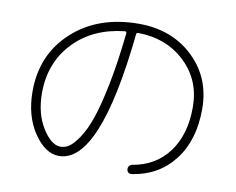

<svg xmlns="http://www.w3.org/2000/svg" viewBox="-79 -822 1158 941"><g transform="rotate(10 500.0 -352.0)"><path d="M478.5 -669.9Q320.3 -653.3 225.1 -552.7Q129.9 -452.1 129.9 -301.8Q129.9 -199.2 174.3 -128.4Q218.8 -57.6 264.6 -57.6Q286.1 -57.6 306.6 -70.8Q327.1 -84 354 -123.5Q380.9 -163.1 403.3 -227.1Q425.8 -291 448.2 -402.8Q470.7 -514.6 486.3 -662.1Q485.4 -669.9 478.5 -669.9ZM264.6 -11.7Q196.3 -11.7 139.6 -95.7Q83 -179.7 83 -301.8Q83 -485.4 210.4 -601.6Q337.9 -717.8 540 -717.8Q704.1 -717.8 810.5 -616.7Q917 -515.6 917 -359.9Q917 -204.1 840.3 -105Q763.7 -5.9 632.8 13.7Q610.4 16.6 607.4 -5.9Q606.4 -14.6 611.8 -22Q617.2 -29.3 626 -31.2Q740.2 -49.8 805.2 -136.7Q870.1 -223.6 870.1 -360.4Q870.1 -495.1 777.8 -583Q685.5 -670.9 543.9 -672.9Q534.2 -672.9 534.2 -665Q466.8 -11.7 264.6 -11.7Z"/></g></svg>

Font: Rounded Mgen+ 1mn light
Style: Regular
Weight: 200
Designer: [Source Han Sans]
Ryoko NISHIZUKA  (kana & ideographs); Paul D. Hunt (Latin, Greek & Cyrillic); Wenlong ZHANG  (bopomofo
Version: Version 1.059.20150602